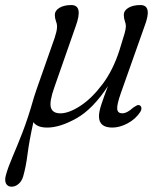

<svg xmlns="http://www.w3.org/2000/svg" viewBox="-62 -484 642 742"><path d="M70 -110.5Q74 -124 80 -140.5L149 -337Q153 -350 155.8 -360.8Q158.5 -371.5 158.5 -383Q158.5 -391.5 154.2 -402.5Q150 -413.5 150 -426Q150 -443.5 168 -454Q186 -464.5 213.5 -464.5Q261 -464.5 230 -381L148 -146.5Q128 -90 134.8 -68Q141.5 -46 171.5 -46Q204 -46 248 -74.5Q292 -103 333.5 -157.8Q375 -212.5 400 -291Q415 -338.5 419.8 -355.8Q424.5 -373 424.5 -383Q424.5 -391.5 420.5 -402.5Q416.5 -413.5 416.5 -426Q416.5 -443.5 434.5 -454Q452.5 -464.5 480.5 -464.5Q528.5 -464.5 496 -381L405 -124Q389 -78.5 391 -62.2Q393 -46 411 -46Q419 -46 429.2 -51Q439.5 -56 454 -69Q461.5 -74 467.2 -76.8Q473 -79.5 478.5 -76.5Q484 -73.5 484.5 -66.2Q485 -59 479.5 -50.5Q461.5 -23.5 431 -7.2Q400.5 9 372 9Q320.5 9 320.5 -34.5Q320.5 -52.5 329.5 -79.8Q338.5 -107 355 -151Q297 -62.5 233.5 -26.8Q170 9 120.5 9Q81.5 9 67 -12Q50.5 63 44.5 111.2Q38.5 159.5 27.5 198Q22 216.5 9.5 227Q-3 237.5 -17 237.5Q-32.5 237.5 -38.8 225.2Q-45 213 -39 192Q-30.5 161.5 -13.5 122Q3.5 82.5 24.8 28Q46 -26.5 67.5 -102Q67.5 -103 68 -104Q69 -107 70 -110.5Z"/></svg>

Font: Fraunces 9pt Soft Light
Style: Italic
Weight: 300
Italic angle: -16°
Version: Version 1.000;[0bf87f6ff]